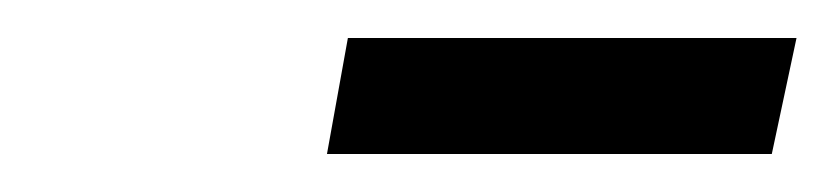

<svg xmlns="http://www.w3.org/2000/svg" viewBox="-20 -642 439 101"><path d="M152 -561 163 -622H399L386 -561Z"/></svg>

Font: Lisu Bosa SemiBold
Style: Italic
Weight: 600
Italic angle: -19°
Designer: David Morse, Annie Olsen, Victor Gaultney, Frank Grießhammer (Latin)
Foundry: SIL International
Version: Version 2.000